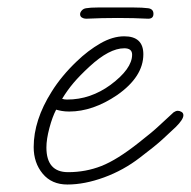

<svg xmlns="http://www.w3.org/2000/svg" viewBox="-20 -475 510 513"><path d="M160 18Q118 18 94 -11Q70 -40 70 -82Q70 -154 118 -230Q131 -251 148 -271.5Q165 -292 185 -311Q215 -340 248 -359Q281 -378 312 -378Q363 -378 363 -330Q363 -270 293 -221Q228 -177 165 -177Q154 -177 145.5 -178.5Q137 -180 130 -182Q120 -163 112 -133Q104 -103 104 -81Q104 -15 162 -15Q209 -15 251 -31.5Q293 -48 351 -94Q387 -122 405 -139Q423 -156 444 -175Q450 -179 455 -179Q460 -179 465 -176Q470 -173 470 -167Q470 -156 450 -136Q433 -120 414 -102.5Q395 -85 354 -54Q310 -20 258 -1Q206 18 160 18ZM159 -209Q191 -209 220 -219Q249 -229 275 -248Q333 -291 333 -329Q333 -346 312 -346Q272 -346 219 -297Q193 -273 176.5 -253.5Q160 -234 146 -211Q152 -209 159 -209ZM210 -425Q204 -425 199 -428Q194 -431 194 -437Q194 -442 198.5 -447Q203 -452 210 -453Q221 -455 242 -455Q263 -455 288 -455Q313 -455 337 -455Q361 -455 376 -453Q390 -451 390 -438Q390 -425 376 -425Q357 -426 336.5 -426.5Q316 -427 295 -427Q273 -427 252 -426.5Q231 -426 210 -425Z"/></svg>

Font: Oooh Baby
Style: Regular
Weight: 400
Designer: Robert E. Leuschke
Foundry: Robert E. Leuschke
Version: Version 1.011; ttfautohint (v1.8.3)